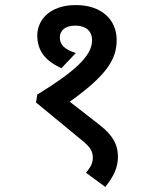

<svg xmlns="http://www.w3.org/2000/svg" viewBox="-20 -652 597 757"><path d="M279 -632C172 -632 127 -569 127 -513C127 -448 162 -411 222 -383L279 -443C233 -457 216 -477 216 -504C216 -532 237 -551 277 -551C317 -551 343 -531 343 -493C343 -430 271 -368 127 -279L122 -248L304 -98C335 -73 346 -56 346 -30C346 -7 335 10 319 29L395 85C428 44 445 9 445 -34C445 -81 426 -118 372 -160L255 -251C399 -354 440 -417 440 -494C440 -574 381 -632 279 -632Z"/></svg>

Font: Noto Sans Devanagari UI Medium
Style: Regular
Weight: 500
Designer: Jelle Bosma - Monotype Design Team
Foundry: Monotype Imaging Inc.
Version: Version 2.004